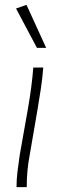

<svg xmlns="http://www.w3.org/2000/svg" viewBox="-20 -770 244 790"><path d="M48 0Q48 -32 52 -64.5Q56 -97 61 -131L95 -323Q111 -415 117 -492H158Q155 -452 148.5 -407.5Q142 -363 135 -323L102 -131Q96 -100 93 -68Q90 -36 90 0ZM132 -573 46 -735 89 -750 170 -573Z"/></svg>

Font: Livvic ExtraLight
Style: Italic
Weight: 275
Italic angle: -10°
Designer: Jacques Le Bailly, Baron von Fonthausen
Version: Version 1.001; ttfautohint (v1.8.2)